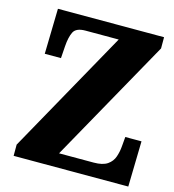

<svg xmlns="http://www.w3.org/2000/svg" viewBox="-107 -804 811 893"><g transform="rotate(15 299.0 -357.0)"><path d="M40 0V-54L372 -649H212Q167 -649 154.5 -623.5Q142 -598 139 -554L135 -496H57L62 -714H573V-660L241 -66H408Q451 -66 473.5 -81.5Q496 -97 504.5 -122Q513 -147 515 -173L519 -219H597L592 0Z"/></g></svg>

Font: Noto Serif Condensed Black
Style: Regular
Weight: 900
Width: 3
Designer: Monotype Design Team
Foundry: Monotype Imaging Inc.
Version: Version 2.015; ttfautohint (v1.8.4.7-5d5b)